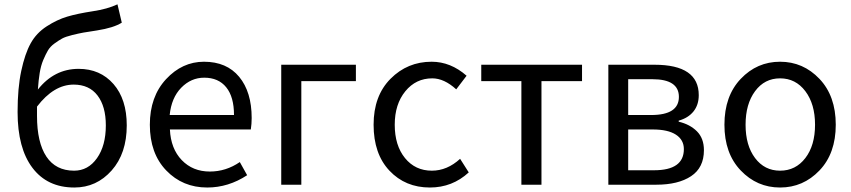

<svg xmlns="http://www.w3.org/2000/svg" viewBox="-20 -836 3853 869"><path d="M315.4 -63.5Q378.9 -63.5 418.9 -120.1Q459 -176.8 459 -268.6Q459 -354.5 421.4 -403.8Q383.8 -453.1 313.5 -453.1Q223.6 -453.1 147.5 -353.5V-311.5Q147.5 -191.4 189.9 -127.4Q232.4 -63.5 315.4 -63.5ZM511.7 -816.4 531.2 -733.4Q494.1 -710 418.9 -698.2Q378.9 -692.4 357.4 -688.5Q335.9 -684.6 306.2 -677.2Q276.4 -669.9 261.2 -661.6Q246.1 -653.3 226.6 -639.2Q207 -625 196.8 -607.4Q186.5 -589.8 175.8 -564.5Q165 -539.1 159.7 -505.9Q154.3 -472.7 151.4 -430.7Q225.6 -524.4 335.9 -524.4Q433.6 -524.4 493.7 -455.6Q553.7 -386.7 553.7 -268.6Q553.7 -141.6 485.4 -64.5Q417 12.7 316.4 12.7Q194.3 12.7 127 -76.2Q59.6 -165 59.6 -329.1Q59.6 -437.5 76.2 -515.1Q92.8 -592.8 118.7 -639.6Q144.5 -686.5 191.4 -716.8Q238.3 -747.1 284.2 -760.7Q330.1 -774.4 400.4 -785.2Q465.8 -794.9 511.7 -816.4Z M918 12.7Q806.6 12.7 732.4 -64.5Q658.2 -141.6 658.2 -271.5Q658.2 -398.4 731.4 -477.5Q804.7 -556.6 903.3 -556.6Q1005.9 -556.6 1062.5 -488.3Q1119.1 -419.9 1119.1 -301.8Q1119.1 -275.4 1115.2 -250H749Q752.9 -163.1 802.7 -111.3Q852.5 -59.6 929.7 -59.6Q1002.9 -59.6 1065.4 -102.5L1098.6 -43Q1013.7 12.7 918 12.7ZM748 -315.4H1039.1Q1039.1 -397.5 1003.9 -440.9Q968.8 -484.4 904.3 -484.4Q844.7 -484.4 800.3 -439Q755.9 -393.6 748 -315.4Z M1252.9 0V-543H1590.8V-468.8H1343.8V0Z M1925.8 12.7Q1814.5 12.7 1742.7 -63.5Q1670.9 -139.6 1670.9 -271.5Q1670.9 -402.3 1747.6 -479.5Q1824.2 -556.6 1933.6 -556.6Q2019.5 -556.6 2091.8 -493.2L2044.9 -431.6Q1990.2 -481.4 1936.5 -481.4Q1862.3 -481.4 1814.5 -422.9Q1766.6 -364.3 1766.6 -271.5Q1766.6 -177.7 1813 -120.6Q1859.4 -63.5 1934.6 -63.5Q2003.9 -63.5 2062.5 -117.2L2101.6 -55.7Q2027.3 12.7 1925.8 12.7Z M2339.8 0V-468.8H2158.2V-543H2614.3V-468.8H2430.7V0Z M2733.4 0V-543H2942.4Q3142.6 -543 3142.6 -405.3Q3142.6 -361.3 3118.7 -331.5Q3094.7 -301.8 3051.8 -290V-285.2Q3102.5 -273.4 3134.3 -241.7Q3166 -210 3166 -156.2Q3166 -77.1 3107.9 -38.6Q3049.8 0 2950.2 0ZM2823.2 -315.4H2926.8Q3052.7 -315.4 3052.7 -397.5Q3052.7 -477.5 2932.6 -477.5H2823.2ZM2823.2 -65.4H2940.4Q3075.2 -65.4 3075.2 -161.1Q3075.2 -203.1 3039.1 -226.6Q3002.9 -250 2934.6 -250H2823.2Z M3689 -64.5Q3615.2 12.7 3510.7 12.7Q3406.2 12.7 3332.5 -64.5Q3258.8 -141.6 3258.8 -271.5Q3258.8 -401.4 3332.5 -479Q3406.2 -556.6 3510.7 -556.6Q3615.2 -556.6 3689 -479Q3762.7 -401.4 3762.7 -271.5Q3762.7 -141.6 3689 -64.5ZM3397.5 -120.6Q3440.4 -63.5 3510.7 -63.5Q3581.1 -63.5 3625 -120.6Q3668.9 -177.7 3668.9 -271.5Q3668.9 -365.2 3625 -423.3Q3581.1 -481.4 3510.7 -481.4Q3440.4 -481.4 3397.5 -423.3Q3354.5 -365.2 3354.5 -271.5Q3354.5 -177.7 3397.5 -120.6Z"/></svg>

Font: irohakakuC Regular
Style: Regular
Weight: 400
Designer: [Source Han Sans]
Ryoko NISHIZUKA Ë•øÂ°öÊ∂ºÂ≠ê (kana & ideographs); Paul D. Hunt (Latin, Greek & Cyrillic); Wenlong ZHAN
Version: Version 1.001.20160904